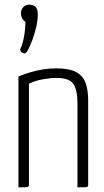

<svg xmlns="http://www.w3.org/2000/svg" viewBox="-20 -803 447 823"><path d="M59 0V-475Q83 -485 109.5 -493Q136 -501 164.5 -505.5Q193 -510 221 -510Q276 -510 305.5 -494.5Q335 -479 346.5 -448.5Q358 -418 358 -371V-12Q358 -6 356 -3.5Q354 -1 344.5 -0.5Q335 0 312 0V-360Q312 -416 295 -442.5Q278 -469 221 -469Q197 -469 163 -463Q129 -457 104 -444V-12Q104 -6 102 -3.5Q100 -1 90.5 -0.5Q81 0 59 0ZM86 -574Q79 -574 73.5 -578.5Q68 -583 66 -590Q75 -609 80 -631Q85 -653 87 -674Q89 -695 89 -710Q80 -715 75 -724.5Q70 -734 70 -746Q70 -763 80 -773Q90 -783 106 -783Q122 -783 132 -774Q142 -765 142 -740Q142 -717 135.5 -688.5Q129 -660 119.5 -634Q110 -608 101 -591Q92 -574 86 -574Z"/></svg>

Font: Yanone Kaffeesatz Light
Style: Regular
Weight: 300
Designer: Yanone (Cyrillic: Daniel Pouzeot, Huerta Tipografica, and Cyreal)
Foundry: Yanone
Version: Version 2.003